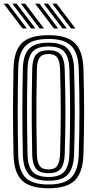

<svg xmlns="http://www.w3.org/2000/svg" viewBox="-34 -997 505 1026"><path d="M225.4 9Q125.8 9 83 -33.2Q40.3 -75.4 38.3 -170.5Q36.8 -238.9 36.1 -296Q35.4 -353.1 35.5 -405.8Q35.6 -458.6 36.3 -513Q36.9 -567.3 38.3 -630.2Q40.3 -725.2 83.1 -767.1Q126 -809 225.4 -809Q323.3 -809 366 -767Q408.7 -725 411.8 -630.2Q413.7 -563.5 414.7 -505.8Q415.7 -448.2 415.6 -394.4Q415.5 -340.5 414.6 -285.9Q413.6 -231.2 411.8 -170.5Q408.6 -76.1 366.4 -33.5Q324.3 9 225.4 9ZM225.4 -11.1Q311.2 -11.1 347.7 -49.1Q384.2 -87.1 386.8 -171.3Q388.6 -232.5 389.6 -287.2Q390.6 -342 390.6 -395.5Q390.6 -449 389.7 -506.2Q388.8 -563.4 386.8 -629.3Q384.2 -713.6 347.5 -751.2Q310.8 -788.9 225.4 -788.9Q137.9 -788.9 101.5 -751Q65 -713.1 63.2 -629.5Q61.7 -561.3 61.1 -504.2Q60.4 -447.1 60.5 -394.4Q60.6 -341.7 61.3 -287.5Q61.9 -233.3 63.2 -171.1Q65 -87.2 101.5 -49.1Q137.9 -11.1 225.4 -11.1ZM225.4 -31.2Q151.8 -31.2 120.9 -64.3Q89.9 -97.3 88.2 -171.5Q86.7 -239.7 86 -296.9Q85.4 -354.1 85.5 -406.5Q85.6 -459 86.2 -513Q86.9 -567.1 88.2 -629.1Q89.7 -703.3 121 -736Q152.2 -768.8 225.4 -768.8Q298.6 -768.8 329 -735.3Q359.4 -701.8 361.9 -628.5Q363.9 -560.7 364.7 -503.6Q365.6 -446.5 365.6 -393.9Q365.6 -341.4 364.6 -287.5Q363.6 -233.6 361.9 -172.1Q359.4 -99.5 329.4 -65.4Q299.4 -31.2 225.4 -31.2ZM225.4 -51.3Q285.2 -51.3 310 -80.4Q334.9 -109.4 336.9 -172.9Q338.7 -237.3 339.7 -292.3Q340.6 -347.2 340.6 -399.4Q340.6 -451.5 339.7 -506.8Q338.8 -562.1 336.9 -627.6Q334.9 -689 311 -718.8Q287.2 -748.7 225.4 -748.7Q164.2 -748.7 139.4 -720Q114.5 -691.3 113.1 -628.5Q111.6 -561.9 111 -505.3Q110.3 -448.8 110.4 -396.2Q110.5 -343.6 111.2 -289.1Q111.8 -234.7 113.1 -172.1Q114.5 -107.2 140.4 -79.3Q166.2 -51.3 225.4 -51.3ZM225.4 -71.5Q177.7 -71.5 158.5 -95.6Q139.2 -119.7 138.1 -172.5Q136.3 -263.3 135.7 -335.5Q135 -407.7 135.8 -476.9Q136.5 -546.1 138.1 -628.1Q139.2 -680.8 158.5 -704.7Q177.8 -728.5 225.4 -728.5Q273.6 -728.5 292.1 -703.3Q310.5 -678 311.9 -626.7Q313.7 -561.3 314.7 -506.2Q315.7 -451.1 315.7 -399.5Q315.7 -347.9 314.8 -293.1Q313.9 -238.4 311.9 -173.6Q310.3 -121.3 291.5 -96.4Q272.8 -71.5 225.4 -71.5ZM225.4 -91.6Q259.5 -91.6 272.5 -111.9Q285.6 -132.2 287 -174.2Q289 -239.8 289.8 -294.7Q290.7 -349.5 290.7 -401Q290.7 -452.5 289.8 -506.9Q289 -561.4 287 -626.1Q285.6 -670.6 271.8 -689.5Q258.1 -708.4 225.4 -708.4Q192.4 -708.4 178.2 -689.9Q164 -671.5 163.1 -627.5Q161.3 -538.8 160.7 -467.1Q160 -395.3 160.7 -325.7Q161.4 -256.2 163.1 -173.1Q164 -131.1 177.4 -111.3Q190.7 -91.6 225.4 -91.6ZM178.1 -845 77.7 -977.4H100.7L201 -845ZM86.4 -845 -14 -977.4H8.9L109.3 -845ZM132.2 -845 31.9 -977.4H54.8L155.2 -845ZM345.8 -845 245.5 -977.4H268.4L368.8 -845ZM254.1 -845 153.7 -977.4H176.7L277.1 -845ZM300 -845 199.6 -977.4H222.5L322.9 -845Z"/></svg>

Font: Big Shoulders Inline Display SC Thin
Style: Regular
Weight: 100
Designer: Patric King
Foundry: XO Type Co
Version: Version 2.002